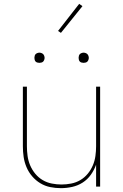

<svg xmlns="http://www.w3.org/2000/svg" viewBox="-20 -971 640 999"><path d="M297 8Q269 8 241.5 2.5Q214 -3 190 -17.5Q166 -32 147.5 -53.5Q129 -75 118 -101Q107 -127 103 -154.5Q99 -182 99 -210V-520H120V-210Q120 -185 123.5 -159.5Q127 -134 137 -110.5Q147 -87 163.5 -67Q180 -47 202 -34Q224 -21 249.5 -16Q275 -11 300 -11Q325 -11 350.5 -16Q376 -21 398 -34Q420 -47 436.5 -67Q453 -87 463 -110.5Q473 -134 476.5 -159.5Q480 -185 480 -210V-520H501V0H480V-114Q470 -86 452.5 -61.5Q435 -37 410 -21Q385 -5 355.5 1.5Q326 8 297 8ZM415 -644Q410 -644 404.5 -645.5Q399 -647 395.5 -650.5Q392 -654 390.5 -659.5Q389 -665 389 -670Q389 -675 390.5 -680.5Q392 -686 395.5 -689.5Q399 -693 404.5 -695Q410 -697 415 -697Q420 -697 425.5 -695Q431 -693 434.5 -689.5Q438 -686 440 -680.5Q442 -675 442 -670Q442 -665 440 -659.5Q438 -654 434.5 -650.5Q431 -647 425.5 -645.5Q420 -644 415 -644ZM185 -644Q180 -644 174.5 -645.5Q169 -647 165.5 -650.5Q162 -654 160.5 -659.5Q159 -665 159 -670Q159 -675 160.5 -680.5Q162 -686 165.5 -689.5Q169 -693 174.5 -695Q180 -697 185 -697Q190 -697 195.5 -695Q201 -693 204.5 -689.5Q208 -686 210 -680.5Q212 -675 212 -670Q212 -665 210 -659.5Q208 -654 204.5 -650.5Q201 -647 195.5 -645.5Q190 -644 185 -644ZM297 -800 282 -810 392 -951 409 -939Z"/></svg>

Font: Iosevka Thin Extended
Style: Regular
Weight: 100
Width: 7
Monospace: yes
Designer: Belleve Invis
Foundry: Belleve Invis
Version: Version 32.5.0; ttfautohint (v1.8.4)